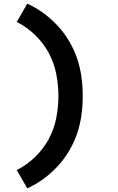

<svg xmlns="http://www.w3.org/2000/svg" viewBox="-20 -861 640 1042"><path d="M128 161 71 62Q126 34 170.5 -9Q215 -52 244 -105.5Q273 -159 285 -219Q297 -279 297 -340Q297 -401 285 -461Q273 -521 244 -574.5Q215 -628 170.5 -671Q126 -714 71 -742L128 -841Q175 -820 217 -789Q259 -758 294 -720Q329 -682 355.5 -637Q382 -592 398.5 -543.5Q415 -495 422 -443.5Q429 -392 429 -340Q429 -288 422 -236.5Q415 -185 398.5 -136.5Q382 -88 355.5 -43Q329 2 294 40Q259 78 217 109Q175 140 128 161Z"/></svg>

Font: Iosevka Curly Slab XBdEx
Style: Regular
Weight: 800
Width: 7
Monospace: yes
Designer: Belleve Invis
Foundry: Belleve Invis
Version: Version 11.0.0; ttfautohint (v1.8.3)